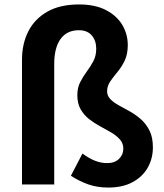

<svg xmlns="http://www.w3.org/2000/svg" viewBox="-20 -830 740 864"><path d="M467 14Q418 14 378 0Q338 -14 299 -39L351 -139Q381 -117 408 -106.5Q435 -96 462 -96Q496 -96 515.5 -115Q535 -134 535 -161Q535 -185 519.5 -202.5Q504 -220 481 -233.5Q458 -247 431 -261.5Q404 -276 381 -294Q358 -312 343 -338Q328 -364 328 -402Q328 -435 341 -460.5Q354 -486 370.5 -508Q387 -530 400 -554.5Q413 -579 413 -611Q413 -647 393 -670.5Q373 -694 335 -694Q281 -694 252.5 -654.5Q224 -615 224 -542V0H79V-561Q79 -633 107.5 -689Q136 -745 193 -777.5Q250 -810 336 -810Q408 -810 457 -784.5Q506 -759 530.5 -717.5Q555 -676 555 -627Q555 -586 541 -557Q527 -528 508.5 -506Q490 -484 476 -463.5Q462 -443 462 -419Q462 -399 477 -383.5Q492 -368 515.5 -355.5Q539 -343 565.5 -328Q592 -313 615 -292.5Q638 -272 653 -242Q668 -212 668 -167Q668 -117 645 -76Q622 -35 577 -10.5Q532 14 467 14Z"/></svg>

Font: Noto Sans HK Thin
Style: Bold
Weight: 700
Version: Version 2.004-H2;hotconv 1.0.118;makeotfexe 2.5.65603